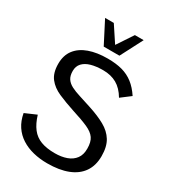

<svg xmlns="http://www.w3.org/2000/svg" viewBox="-224 -1049 1047 1174"><g transform="rotate(30 299.5 -461.5)"><path d="M301.3 12.2Q248 12.2 201.7 0.7Q155.3 -10.7 118.2 -34.4Q81.1 -58.1 56.6 -94.7Q32.2 -131.3 22.9 -182.1L103 -216.8Q119.6 -162.1 145.8 -128.4Q171.9 -94.7 212.2 -79.6Q252.4 -64.5 310.1 -64.5Q356.9 -64.5 392.8 -77.4Q428.7 -90.3 449.2 -117.7Q469.7 -145 469.2 -189Q469.2 -234.9 451.4 -260.7Q433.6 -286.6 392.1 -305.2Q350.6 -323.7 277.8 -346.7Q213.9 -367.7 163.6 -389.6Q113.3 -411.6 84.5 -448.5Q55.7 -485.4 55.7 -549.3Q55.7 -609.4 86.2 -648.9Q116.7 -688.5 172.1 -708.3Q227.5 -728 302.7 -728Q361.8 -728 405.5 -716.1Q449.2 -704.1 483.9 -677.2Q518.6 -650.4 548.3 -605.5L481.4 -554.7Q451.2 -606 410.2 -629.2Q369.1 -652.3 314.5 -652.3Q265.1 -652.3 229.5 -642.1Q193.8 -631.8 174.1 -610.4Q154.3 -588.9 154.3 -555.7Q154.3 -522 167.7 -501.7Q181.2 -481.4 207 -468Q232.9 -454.6 269.8 -443.4Q306.6 -432.1 353.5 -416.5Q421.4 -394.5 469.2 -367.9Q517.1 -341.3 542.5 -300Q567.9 -258.8 567.9 -191.9Q567.9 -125.5 536.6 -80.1Q505.4 -34.7 445.8 -11.2Q386.2 12.2 301.3 12.2ZM244.1 -778.8 163.6 -935.1H225.1L299.3 -822.8L374 -935.1H436L355 -778.8Z"/></g></svg>

Font: Pontano Sans Medium
Style: Regular
Weight: 500
Designer: Vernon Adams
Foundry: Vernon Adams
Version: Version 2.001